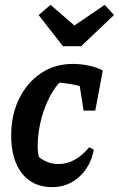

<svg xmlns="http://www.w3.org/2000/svg" viewBox="-20 -759 489 790"><path d="M195 11Q115 11 70.5 -45.5Q26 -102 26 -202Q26 -287 59 -353.5Q92 -420 149 -458Q206 -496 279 -496Q313 -496 346 -489Q379 -482 403 -469L372 -304H324L308 -405Q269 -415 224 -419Q196 -387 176 -343Q156 -299 145.5 -251Q135 -203 135 -157Q135 -134 140 -113Q176 -84 220 -84Q290 -84 347 -153L366 -143Q353 -74 306 -31.5Q259 11 195 11ZM239 -569 139 -697 188 -739 286 -654 411 -739 449 -697 314 -569Z"/></svg>

Font: Piazzolla SemiBold
Style: Italic
Weight: 600
Italic angle: -11.3°
Designer: Juan Pablo del Peral
Foundry: Huerta Tipografica
Version: Version 1.330